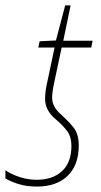

<svg xmlns="http://www.w3.org/2000/svg" viewBox="-52 -677 373 707"><path d="M238 -141Q238 -183 219.5 -206.5Q201 -230 172 -256Q140 -284 140 -316Q140 -338 147 -370L175 -502H284L289 -527H181L208 -657H188L154 -528L94 -525L89 -502H149L121 -370Q114 -339 114 -313Q114 -270 154 -237Q180 -215 195.5 -194Q211 -173 211 -140Q211 -79 176.5 -47Q142 -15 84 -15Q51 -15 20.5 -25Q-10 -35 -32 -50V-20Q-14 -9 15.5 0.5Q45 10 84 10Q156 10 197 -29.5Q238 -69 238 -141Z"/></svg>

Font: Noto Sans Display SemiCondensed Thin
Style: Italic
Weight: 250
Width: 4
Designer: Monotype Design team
Foundry: Monotype Imaging Inc.
Version: 1.000